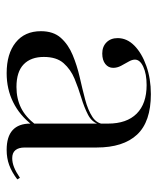

<svg xmlns="http://www.w3.org/2000/svg" viewBox="32 -500 478 583"><g transform="rotate(90 271.5 -208.0)"><path d="M354.8 -206.5V-296.8Q354.8 -353.2 324.6 -383.5Q294.4 -413.7 237.9 -413.7Q204 -413.7 182.3 -403.6Q160.5 -393.5 160.5 -378.2Q160.5 -369.4 166.9 -358.5Q173.4 -347.6 179.4 -335.9Q185.5 -324.2 185.5 -312.1Q185.5 -297.6 173.8 -288.3Q162.1 -279 141.9 -279Q121 -279 108.1 -291.9Q95.2 -304.8 95.2 -325.8Q95.2 -354 118.1 -376.6Q141.1 -399.2 179.8 -412.9Q218.5 -426.6 265.3 -426.6Q349.2 -426.6 388.3 -384.7Q427.4 -342.7 427.4 -262.1V-206.5ZM201.6 11.3Q142.7 11.3 108.5 -16.1Q74.2 -43.5 74.2 -92.7Q74.2 -130.6 94.4 -153.2Q114.5 -175.8 146.4 -189.1Q178.2 -202.4 213.7 -210.5Q249.2 -218.5 281.5 -227Q313.7 -235.5 334.7 -249.2Q355.6 -262.9 356.5 -286.3L357.3 -270.2Q350.8 -247.6 328.2 -235.9Q305.6 -224.2 276.2 -215.3Q246.8 -206.5 218.5 -194.8Q190.3 -183.1 171.4 -161.7Q152.4 -140.3 152.4 -101.6Q152.4 -62.1 175 -40.3Q197.6 -18.5 243.5 -18.5Q279 -18.5 306.9 -32.3Q334.7 -46 358.1 -76.6L358.9 -66.1Q329.8 -28.2 289.9 -8.5Q250 11.3 201.6 11.3ZM427.4 -43.5Q427.4 -25 435.5 -15.3Q443.5 -5.6 459.7 -5.6Q473.4 -5.6 487.5 -11.3Q501.6 -16.9 519.4 -29L524.2 -21Q501.6 -4 480.6 3.6Q459.7 11.3 434.7 11.3Q394.4 11.3 374.6 -6.9Q354.8 -25 354.8 -60.5V-206.5H427.4Z"/></g></svg>

Font: Playfair 144pt SemiExpanded Light
Style: Regular
Weight: 300
Width: 6
Designer: Claus Eggers Sørensen
Foundry: Claus Eggers Sørensen
Version: Version 2.203